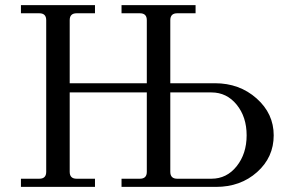

<svg xmlns="http://www.w3.org/2000/svg" viewBox="-20 -732 1142 752"><path d="M62 0V-32H134Q161 -32 161 -59V-653Q161 -680 134 -680H62V-712H352V-680H280Q253 -680 253 -653V-406H555V-653Q555 -680 528 -680H456V-712H746V-680H674Q647 -680 647 -653V-406H822Q918 -406 985 -346.5Q1052 -287 1052 -202Q1052 -116 987 -58Q922 0 826 0H456V-32H528Q555 -32 555 -59V-370H253V-59Q253 -32 280 -32H352V0ZM647 -370V-59Q647 -32 674 -32H808Q868 -32 907 -81Q946 -130 946 -202Q946 -274 907 -322Q868 -370 808 -370Z"/></svg>

Font: Old Standard TT
Style: Regular
Weight: 400
Designer: Alexey Kryukov <alexios@thessalonica.org.ru>
Version: Version 1.0